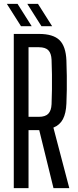

<svg xmlns="http://www.w3.org/2000/svg" viewBox="-20 -976 404 996"><path d="M51.5 0V-800H182Q255.5 -800 288.5 -768Q321.5 -736 324.5 -662.5Q326 -620 326.5 -582.5Q327 -545 326.5 -509.8Q326 -474.5 324.5 -439Q322.5 -388.5 306.5 -358Q290.5 -327.5 257 -314L339.5 0H257.5L183.5 -301H128V0ZM128 -370H181.5Q215 -370 230.5 -386Q246 -402 247.5 -435.5Q249 -473 249.5 -512Q250 -551 249.5 -589.8Q249 -628.5 247.5 -666Q246 -699.5 230.8 -715.2Q215.5 -731 182 -731H128ZM195 -840 121.5 -956H177L250.5 -840ZM89 -840 15.5 -956H71L144.5 -840Z"/></svg>

Font: Big Shoulders Display Thin Medium
Style: Regular
Weight: 500
Version: Version 2.002